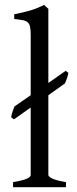

<svg xmlns="http://www.w3.org/2000/svg" viewBox="-20 -777 321 797"><path d="M34.2 0V-21Q55.2 -24.4 69.3 -28.1Q83.5 -31.7 91.8 -35.4Q100.1 -39.1 103.8 -43Q107.4 -46.9 107.4 -50.8V-330.6L38.1 -281.7L26.4 -290Q27.3 -296.4 28.3 -300.3Q29.3 -304.2 30.5 -308.3Q31.7 -312.5 33.9 -318.6Q36.1 -324.7 40 -335L107.4 -381.8V-632.8Q107.4 -654.8 104.5 -667Q101.6 -679.2 93.8 -685.3Q85.9 -691.4 72.8 -693.6Q59.6 -695.8 39.1 -698.2V-717.8Q74.2 -724.6 103.5 -732.9Q132.8 -741.2 163.1 -756.8L180.7 -740.2V-432.6L252.4 -482.9L263.7 -475.1Q262.2 -466.8 261 -461.9Q259.8 -457 258.3 -452.9Q256.8 -448.7 254.9 -443.8Q252.9 -439 249.5 -430.7L180.7 -381.8V-50.8Q180.7 -43.5 197.3 -35.6Q213.9 -27.8 253.9 -21V0Z"/></svg>

Font: Gentium Plus
Style: Regular
Weight: 400
Designer: J. Victor Gaultney, Annie Olsen, Iska Routamaa
Foundry: SIL International
Version: Version 1.510